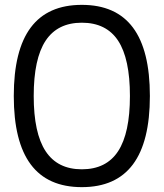

<svg xmlns="http://www.w3.org/2000/svg" viewBox="-20 -760 673 790"><path d="M316.7 10Q176.3 10 106.5 -83.5Q36.7 -177 36.7 -365Q36.7 -553.3 106.5 -646.7Q176.3 -740 316.7 -740Q457 -740 526.9 -646.7Q596.7 -553.3 596.7 -365Q596.7 -177 526.9 -83.5Q457 10 316.7 10ZM316.7 -63.4Q417.3 -63.4 466 -137.9Q514.6 -212.4 514.6 -365Q514.6 -518.3 466 -592.5Q417.3 -666.6 316.7 -666.6Q216.7 -666.6 167.7 -592.5Q118.7 -518.3 118.7 -365Q118.7 -212.4 167.7 -137.9Q216.7 -63.4 316.7 -63.4Z"/></svg>

Font: M PLUS 1 Thin
Style: Regular
Weight: 100
Designer: Coji Morishita
Foundry: UNDERFOREST DESIGN
Version: Version 1.001